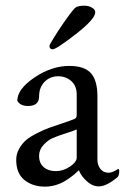

<svg xmlns="http://www.w3.org/2000/svg" viewBox="-20 -662 453 688"><path d="M254.9 -97.7V-198.2Q247.1 -194.3 216.8 -184.6Q186.5 -174.8 169.4 -167.5Q152.3 -160.2 136.2 -143.1Q120.1 -126 120.1 -103.5Q120.1 -77.1 136.7 -63Q153.3 -48.8 179.7 -48.8Q206.1 -48.8 230.5 -64.9Q254.9 -81.1 254.9 -97.7ZM228.5 -425.8Q282.2 -425.8 305.7 -399.9Q329.1 -374 329.1 -316.4V-90.8Q329.1 -70.3 339.8 -56.6Q350.6 -43 369.1 -43Q382.8 -43 403.3 -56.6Q407.2 -56.6 407.2 -48.8Q407.2 -36.1 402.3 -28.3Q362.3 5.9 334 5.9Q311.5 5.9 291 -12.7Q270.5 -31.2 262.7 -51.8Q261.7 -51.8 255.4 -45.4Q249 -39.1 238.3 -30.8Q227.5 -22.5 213.4 -13.7Q199.2 -4.9 180.2 1Q161.1 6.8 141.6 6.8Q96.7 6.8 67.4 -17.1Q38.1 -41 38.1 -88.9Q38.1 -110.4 48.8 -129.4Q59.6 -148.4 74.2 -160.6Q88.9 -172.9 114.3 -185.5Q139.6 -198.2 157.7 -204.6Q175.8 -210.9 205.1 -220.7Q234.4 -230.5 246.1 -235.4Q254.9 -238.3 254.9 -250V-323.2Q254.9 -354.5 235.4 -371.6Q215.8 -388.7 188.5 -388.7Q159.2 -388.7 139.6 -368.7Q120.1 -348.6 120.1 -316.4Q120.1 -282.2 80.1 -282.2Q52.7 -282.2 42 -300.8Q42 -342.8 103.5 -384.3Q165 -425.8 228.5 -425.8ZM281.2 -641.6Q296.9 -641.6 306.6 -636.2Q316.4 -630.9 318.8 -626.5Q321.3 -622.1 321.3 -618.2Q321.3 -593.8 251.5 -539.6Q181.6 -485.4 168.9 -485.4Q157.2 -485.4 157.2 -498Q157.2 -501 172.4 -525.9Q187.5 -550.8 209.5 -582.5Q231.4 -614.3 248 -632.8Q256.8 -641.6 281.2 -641.6Z"/></svg>

Font: Crimson Text
Style: Roman
Weight: 400
Version: Version 0.13